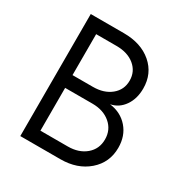

<svg xmlns="http://www.w3.org/2000/svg" viewBox="-163 -827 912 954"><g transform="rotate(30 293.0 -350.0)"><path d="M85 0V-700.2H274.9Q374 -700.2 435.1 -647.7Q496.1 -595.2 496.1 -509.8Q496.1 -450.7 467.5 -409.9Q439 -369.1 392.1 -359.9Q457 -351.6 496.6 -306.2Q536.1 -260.7 536.1 -192.9Q536.1 -108.4 473.9 -54.2Q411.6 0 314.9 0ZM314.9 -73.2Q378.4 -73.2 418.2 -107.2Q458 -141.1 458 -195.8Q458 -250.5 418 -284.7Q377.9 -318.8 314.9 -318.8H158.2V-73.2ZM274.9 -392.1Q338.4 -392.1 378.2 -424.8Q418 -457.5 418 -509.8Q418 -562 378.7 -594.5Q339.4 -627 274.9 -627H158.2V-392.1Z"/></g></svg>

Font: Uncut Sans
Style: Regular
Weight: 400
Designer: Kasper Nordkvist
Foundry: UNCUT.wtf
Version: Version 1.304;Glyphs 3.2 (3246)